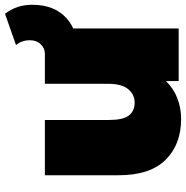

<svg xmlns="http://www.w3.org/2000/svg" viewBox="-8 -742 760 785"><g transform="rotate(-90 372.5 -350.0)"><path d="M648 -547V0H433V-52Q403 -21 363 -5.5Q323 10 278 10Q174 10 111 -53.5Q48 -117 48 -245V-547H274V-284Q274 -228 292 -204Q310 -180 345 -180Q378 -180 400 -206.5Q422 -233 422 -290V-547ZM505 -547H545Q567 -547 583.5 -564Q600 -581 600 -608Q600 -642 580 -665L708 -710Q745 -663 745 -599Q745 -508 690 -458.5Q635 -409 535 -409H505Z"/></g></svg>

Font: Montserrat Alternates Black
Style: Regular
Weight: 900
Designer: Julieta Ulanovsky
Foundry: Julieta Ulanovsky
Version: Version 7.200